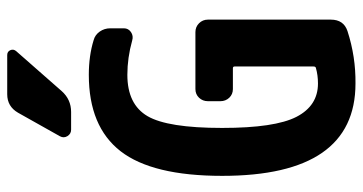

<svg xmlns="http://www.w3.org/2000/svg" viewBox="-260 -750 1020 540"><g transform="rotate(-90 250.0 -480.0)"><path d="M254.9 -969.7H365.2Q375 -969.7 378.9 -960.9Q382.8 -952.1 376 -944.3L263.7 -816.4Q240.2 -790 205.1 -790H155.3Q143.6 -790 137.2 -800.3Q130.9 -810.5 136.7 -821.3L203.1 -939.5Q220.7 -969.7 254.9 -969.7ZM429.7 -440.4Q444.3 -440.4 454.6 -430.2Q464.8 -419.9 464.8 -405.3V-59.6Q464.8 -23.4 432.6 -12.7Q360.4 10.7 285.2 9.8Q25.4 9.8 25.4 -365.2Q25.4 -561.5 94.7 -650.9Q164.1 -740.2 309.6 -740.2Q363.3 -740.2 407.2 -726.6Q421.9 -722.7 431.2 -709.5Q440.4 -696.3 440.4 -679.7V-641.6Q440.4 -628.9 429.7 -621.6Q418.9 -614.3 406.2 -618.2Q357.4 -631.8 309.6 -631.8Q226.6 -631.8 193.4 -575.2Q160.2 -518.6 160.2 -365.2Q160.2 -216.8 191.4 -156.2Q222.7 -95.7 285.2 -95.7Q308.6 -95.7 329.1 -101.6Q333 -102.5 333 -108.4V-330.1Q333 -335 328.1 -335H269.5Q254.9 -335 245.1 -345.2Q235.4 -355.5 235.4 -370.1V-405.3Q235.4 -419.9 245.1 -430.2Q254.9 -440.4 269.5 -440.4Z"/></g></svg>

Font: Rounded-L Mgen+ 1mn bold
Style: Bold
Weight: 700
Designer: [Source Han Sans]
Ryoko NISHIZUKA  (kana & ideographs); Paul D. Hunt (Latin, Greek & Cyrillic); Wenlong ZHANG  (bopomofo
Version: Version 1.059.20150602